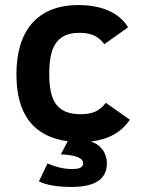

<svg xmlns="http://www.w3.org/2000/svg" viewBox="-20 -547 557 760"><path d="M339 13C408.3 5.7 460 -23 494 -73L399 -140C374.2 -108.4 348.1 -95 299 -95C201.5 -95 175 -152.6 175 -255C175 -354.8 200.3 -417 294 -417C344.2 -417 371.1 -401.6 393 -372L487 -439C452.3 -496.9 381.8 -527 291 -527C124.1 -527 45 -421.3 45 -253C45 -94.3 112.7 -6 248 12L221 64C279.7 66.7 309 78.3 309 99C309 119.8 287.8 122 262 122C234 122 202.7 114.7 168 100L134 171C164 185.7 207 193 263 193C356.3 193 403 162 403 100C403 54.3 374.3 23.4 339 13Z"/></svg>

Font: Fog Sans
Style: Bold
Weight: 700
Foundry: Intel Corporation
Version: Version 1.00